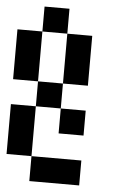

<svg xmlns="http://www.w3.org/2000/svg" viewBox="-59 -917 618 959"><g transform="rotate(5 250.0 -437.5)"><path d="M0 -125V-375H125V-125ZM0 -500V-750H125V-500ZM125 -125H375V0H125ZM125 -500H250V-375H125ZM125 -750V-875H250V-750ZM250 -250V-375H375V-250ZM250 -500V-750H375V-500Z"/></g></svg>

Font: GalmuriMono7 Regular
Style: Regular
Weight: 400
Designer: Lee Minseo (quiple)
Version: Version 2.399;hotconv 1.1.1;makeotfexe 2.6.0 DEVELOPMENT